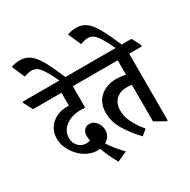

<svg xmlns="http://www.w3.org/2000/svg" viewBox="-257 -1084 1347 1363"><g transform="rotate(-30 417.0 -402.0)"><path d="M329 85Q311 55 293 16.5Q275 -22 262 -59Q252 -58 241 -58Q203 -58 167.5 -74Q132 -90 103 -118Q71 -149 51 -190Q31 -231 31 -275Q31 -323 54 -359Q77 -395 117 -415.5Q157 -436 208 -436Q215 -436 223 -436V-541H-10L-48 -613V-624H400L437 -552V-541H316V-365Q300 -367 282 -367Q205 -367 156.5 -330.5Q108 -294 108 -235Q108 -194 134 -167.5Q160 -141 199 -141Q217 -141 230 -148Q227 -157 225.5 -166.5Q224 -176 224 -186Q224 -215 240.5 -233Q257 -251 283 -251Q316 -251 338.5 -221.5Q361 -192 361 -154Q361 -133 349 -111.5Q337 -90 311 -75Q332 -42 360.5 -7.5Q389 27 411 48Z M258 -615Q239 -656 227 -679Q215 -702 201 -723Q182 -755 162.5 -769.5Q143 -784 115 -784Q101 -784 85.5 -780Q70 -776 56 -770L9 -876Q44 -889 80 -889Q129 -889 164 -862.5Q199 -836 232 -775.5Q265 -715 307 -615Z M568 15Q504 -52 464 -119.5Q424 -187 424 -259Q424 -341 476 -386.5Q528 -432 606 -432Q626 -432 647 -429.5Q668 -427 684 -423V-541H380L342 -613V-624H845L882 -552V-541H778V7H768L684 -40V-340Q663 -343 639 -343Q587 -343 554 -311Q521 -279 521 -224Q521 -171 546 -122Q571 -73 613 -22Z M719 -615Q700 -656 688 -679Q676 -702 662 -723Q643 -755 623.5 -769.5Q604 -784 576 -784Q562 -784 546.5 -780Q531 -776 517 -770L470 -876Q505 -889 541 -889Q590 -889 625 -862.5Q660 -836 693 -775.5Q726 -715 768 -615Z"/></g></svg>

Font: Noto Serif Devanagari ExtraCondensed SemiBold
Style: Regular
Weight: 600
Width: 2
Designer: Universal Thirst, Indian Type Foundry and the Monotype Design Team
Foundry: Monotype Imaging Inc.
Version: Version 2.004; ttfautohint (v1.8.4.7-5d5b)